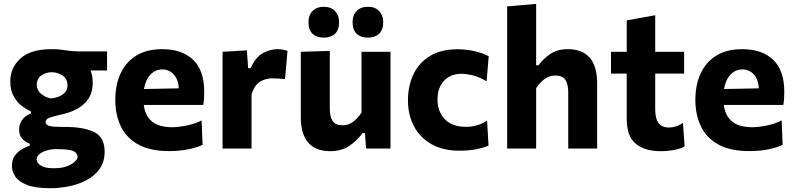

<svg xmlns="http://www.w3.org/2000/svg" viewBox="-20 -766 4097 990"><path d="M239 204.5Q163.5 204.5 120.5 188Q77.5 171.5 59.5 145.2Q41.5 119 41.5 89.5Q41.5 56.5 57.5 35.2Q73.5 14 95.2 2Q117 -10 133.5 -15V-25Q118 -29 98.2 -47Q78.5 -65 78.5 -99Q78.5 -124 93 -146Q107.5 -168 140 -181.5V-191.5Q118.5 -200.5 93.5 -219Q68.5 -237.5 50.8 -268.8Q33 -300 33 -346.5Q33 -416.5 85.5 -464.5Q138 -512.5 246 -512.5Q274 -512.5 294.8 -509.8Q315.5 -507 338.2 -504Q361 -501 395 -501H532V-402.5H447Q458 -374.5 458 -339.5Q458 -291 436.5 -258Q415 -225 378.2 -205Q341.5 -185 296.5 -175.5Q255 -166.5 235 -159Q215 -151.5 215 -136.5Q215 -122 234.5 -116.8Q254 -111.5 296.5 -111.5H316.5Q412 -111.5 465.8 -85Q519.5 -58.5 519.5 16Q519.5 67.5 494.5 103.5Q469.5 139.5 428.2 161.8Q387 184 337.5 194.2Q288 204.5 239 204.5ZM243.5 -258.5Q261 -260 280.8 -267.2Q300.5 -274.5 314.2 -288.8Q328 -303 328 -325.5Q328 -359.5 302.5 -376.5Q277 -393.5 246.5 -393.5Q217 -393.5 193.2 -376.8Q169.5 -360 169.5 -330Q169.5 -301 192 -282.2Q214.5 -263.5 243.5 -258.5ZM257.5 101.5Q299 101.5 326 91Q353 80.5 366.5 66.8Q380 53 380 43Q380 24.5 359.8 13.8Q339.5 3 274 3H258.5Q238 4 217.2 10.8Q196.5 17.5 182.8 29Q169 40.5 169 55.5Q169 73.5 190 87.5Q211 101.5 257.5 101.5Z M851 13Q754.5 13 693.2 -20.8Q632 -54.5 603.2 -114.2Q574.5 -174 574.5 -251Q574.5 -328 601.5 -386.8Q628.5 -445.5 682.2 -479Q736 -512.5 816 -512.5Q918 -512.5 975.5 -458Q1033 -403.5 1033 -291.5Q1033 -254 1028.5 -225H721.5Q727.5 -170 763.2 -140Q799 -110 869 -110Q898.5 -110 941.2 -118.5Q984 -127 1019.5 -145L1024.5 -19Q995.5 -5.5 951.5 3.8Q907.5 13 851 13ZM817.5 -408Q781 -408 755.5 -381Q730 -354 722.5 -307L902 -310.5Q899.5 -356 876 -382Q852.5 -408 817.5 -408Z M1127.5 0V-499L1253 -506.5L1259.5 -414.5H1272Q1301 -475.5 1338.8 -494Q1376.5 -512.5 1410 -512.5Q1421 -512.5 1435.2 -510.5Q1449.5 -508.5 1462.5 -503.5L1449.5 -358.5Q1430 -360 1414.5 -361Q1399 -362 1381.5 -362Q1353.5 -362 1324.2 -347Q1295 -332 1277 -280.5V0Z M1683 13.5Q1531 13.5 1531 -163.5V-499L1680.5 -503.5V-208Q1680.5 -164.5 1695 -142.2Q1709.5 -120 1747 -120Q1778 -120 1802 -139Q1826 -158 1844 -185V-499H1993.5V0H1868L1861.5 -79.5H1848.5Q1823.5 -43 1782.5 -14.8Q1741.5 13.5 1683 13.5ZM1876.5 -572Q1840 -572 1819 -592Q1798 -612 1798 -652Q1798 -688 1819 -709.5Q1840 -731 1877.5 -731Q1914 -731 1935 -708.8Q1956 -686.5 1956 -652Q1956 -612 1934.8 -592Q1913.5 -572 1876.5 -572ZM1649 -572Q1612.5 -572 1591.5 -592Q1570.5 -612 1570.5 -652Q1570.5 -688 1591.8 -709.5Q1613 -731 1650 -731Q1686.5 -731 1707.5 -708.8Q1728.5 -686.5 1728.5 -652Q1728.5 -612 1707.5 -592Q1686.5 -572 1649 -572Z M2348.5 11Q2263.5 11 2204.5 -22.8Q2145.5 -56.5 2114.5 -115Q2083.5 -173.5 2083.5 -248.5Q2083.5 -324 2112.2 -383.8Q2141 -443.5 2197.8 -477.8Q2254.5 -512 2339 -512Q2383.5 -512 2426.5 -502.2Q2469.5 -492.5 2500 -476L2489 -347Q2446 -371.5 2414.2 -378.5Q2382.5 -385.5 2360 -385.5Q2303.5 -385.5 2269.8 -349.8Q2236 -314 2236 -253Q2236 -191 2273.5 -151.5Q2311 -112 2383 -112Q2411 -112 2438.8 -119.8Q2466.5 -127.5 2491.5 -144L2499 -15Q2473 -4 2436.2 3.5Q2399.5 11 2348.5 11Z M2595 0V-733L2744.5 -746V-429.5H2757Q2779.5 -461.5 2816.5 -487Q2853.5 -512.5 2907 -512.5Q3059 -512.5 3059 -336V0H2910V-288Q2910 -331.5 2895.5 -354Q2881 -376.5 2843.5 -376.5Q2811 -376.5 2786.5 -357.5Q2762 -338.5 2744.5 -311.5V0Z M3387 13.5Q3304 13.5 3257.8 -25Q3211.5 -63.5 3211.5 -154.5V-386.5H3130.5V-499H3211.5V-661L3358.5 -687.5V-499H3507.5V-386.5H3358.5V-201.5Q3358.5 -155.5 3375.2 -132Q3392 -108.5 3430 -108.5Q3445.5 -108.5 3464.8 -114.2Q3484 -120 3501.5 -132.5L3510 -11.5Q3491 0.5 3456.5 7Q3422 13.5 3387 13.5Z M3842 13Q3745.5 13 3684.2 -20.8Q3623 -54.5 3594.2 -114.2Q3565.5 -174 3565.5 -251Q3565.5 -328 3592.5 -386.8Q3619.5 -445.5 3673.2 -479Q3727 -512.5 3807 -512.5Q3909 -512.5 3966.5 -458Q4024 -403.5 4024 -291.5Q4024 -254 4019.5 -225H3712.5Q3718.5 -170 3754.2 -140Q3790 -110 3860 -110Q3889.5 -110 3932.2 -118.5Q3975 -127 4010.5 -145L4015.5 -19Q3986.5 -5.5 3942.5 3.8Q3898.5 13 3842 13ZM3808.5 -408Q3772 -408 3746.5 -381Q3721 -354 3713.5 -307L3893 -310.5Q3890.5 -356 3867 -382Q3843.5 -408 3808.5 -408Z"/></svg>

Font: Commissioner
Style: Bold
Weight: 700
Designer: Kostas Bartsokas
Foundry: Kostas Bartsokas
Version: Version 1.000; ttfautohint (v1.8.3)